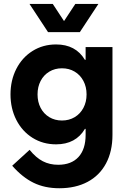

<svg xmlns="http://www.w3.org/2000/svg" viewBox="-20 -747 660 991"><path d="M426.8 -259.8Q426.8 -298.8 410.4 -329.6Q394 -360.4 365.2 -377.4Q336.4 -394.5 299.8 -394.5Q263.2 -394.5 234.4 -377.2Q205.6 -359.9 189.7 -329.3Q173.8 -298.8 173.8 -259.8Q173.8 -220.7 189.7 -190.2Q205.6 -159.7 234.4 -142.3Q263.2 -125 299.8 -125Q336.4 -125 365.2 -142.1Q394 -159.2 410.4 -189.9Q426.8 -220.7 426.8 -259.8ZM43 108.4 132.8 26.4Q165.5 66.9 200.9 85.2Q236.3 103.5 280.3 103.5Q348.1 103.5 385 63.5Q421.9 23.4 421.9 -50.8V-82H418.5Q371.1 -2 269.5 -2Q201.7 -2 147.9 -35.6Q94.2 -69.3 64.2 -128.2Q34.2 -187 34.2 -259.8Q34.2 -332.5 64.2 -391.4Q94.2 -450.2 147.9 -483.9Q201.7 -517.6 269.5 -517.6Q370.6 -517.6 418 -438.5H421.9V-503.9H560.5V-50.8Q560.5 34.2 527.3 96.4Q494.1 158.7 432.1 191.7Q370.1 224.6 286.1 224.6Q210.9 224.6 153.1 196.3Q95.2 168 43 108.4ZM252.4 -726.6 310.5 -638.2 368.7 -726.6H487.8L392.1 -581.1H228L132.3 -726.6Z"/></svg>

Font: Wanted Sans
Style: Bold
Weight: 700
Designer: Original Design by Kil Hyung-jin and Kang Hanbin, Wanted Lab, Inc; Hangeul from Source Han Sans by Jang Soo-young and Ka
Foundry: Wanted Lab, Inc.
Version: Version 1.000